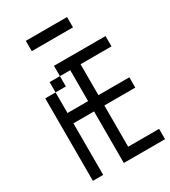

<svg xmlns="http://www.w3.org/2000/svg" viewBox="-197 -910 894 1008"><g transform="rotate(-30 250.0 -406.0)"><path d="M500 0V-62.5H312.5Q312.5 -62.5 312.5 -312.5H500V-375H312.5V-562.5H500V-625H187.5V-562.5H125V-500H62.5Q62.5 -500 62.5 0H125V-312.5H250V0ZM375 -750V-812.5H125V-750ZM125 -375Q125 -375 125 -500H187.5V-562.5H250V-375Z"/></g></svg>

Font: BFUnifontExMono
Style: Regular
Weight: 500
Version: Version 15.0.06